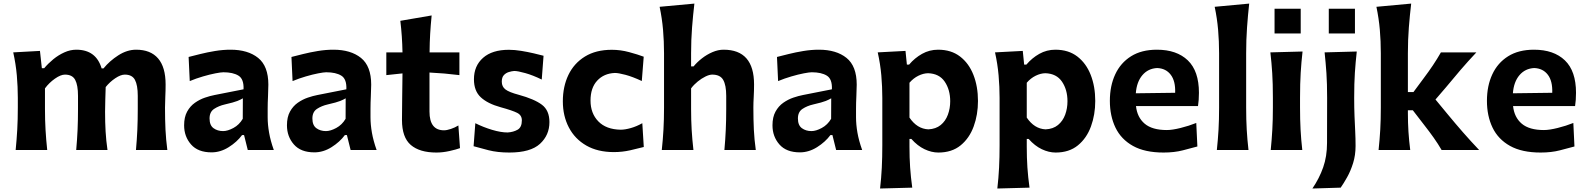

<svg xmlns="http://www.w3.org/2000/svg" viewBox="-20 -847 8957 1084"><path d="M747.6 0Q752.9 -59.6 755.4 -114.3Q757.8 -168.9 757.8 -231.4V-305.7Q757.8 -366.2 741.9 -396Q726.1 -425.8 684.6 -425.8Q661.6 -425.8 630.9 -405.3Q600.1 -384.8 576.7 -355.5Q575.7 -324.2 574.5 -285.4Q573.2 -246.6 573.2 -216.3Q573.2 -155.8 576.2 -104.7Q579.1 -53.7 586.9 0H410.2Q415.5 -59.6 418 -114.3Q420.4 -168.9 420.4 -231.4V-305.7Q420.4 -366.2 404.5 -396Q388.7 -425.8 346.7 -425.8Q322.8 -425.8 290 -402.8Q257.3 -379.9 233.9 -348.1V-231.4Q233.9 -168.9 237.1 -114.3Q240.2 -59.6 246.6 0H68.4Q74.2 -59.6 77.4 -115.2Q80.6 -170.9 80.6 -239.7V-294.4Q80.6 -356.9 75 -421.4Q69.3 -485.8 54.7 -551.3L205.6 -559.6L216.3 -461.9H229.5Q252 -488.8 281.2 -512.7Q310.5 -536.6 343.8 -551.5Q377 -566.4 410.6 -566.4Q522.5 -566.4 553.7 -460.9H564.5Q599.1 -503.4 648.4 -534.9Q697.8 -566.4 748.5 -566.4Q830.1 -566.4 872.6 -517.1Q915 -467.8 915 -370.1Q915 -334.5 913.3 -300.8Q911.6 -267.1 911.6 -239.7Q911.6 -170.9 914.3 -115.2Q917 -59.6 924.8 0Z M1174.3 13.2Q1097.7 13.2 1058.6 -31.5Q1019.5 -76.2 1019.5 -139.6Q1019.5 -186 1036.6 -217Q1053.7 -248 1080.6 -266.8Q1107.4 -285.6 1137 -295.7Q1166.5 -305.7 1191.4 -310.5L1355 -342.8Q1357.4 -400.9 1326.4 -419.9Q1295.4 -439 1241.2 -439Q1227.5 -439 1196 -432.9Q1164.6 -426.8 1126 -415.5Q1087.4 -404.3 1051.3 -389.2L1044.9 -525.4Q1071.8 -532.2 1110.8 -542Q1149.9 -551.8 1194.3 -559.1Q1238.8 -566.4 1281.7 -566.4Q1379.9 -566.4 1437.5 -520Q1495.1 -473.6 1495.1 -369.1Q1495.1 -342.3 1493.2 -304Q1491.2 -265.6 1491.2 -233.9V-184.6Q1491.2 -143.6 1499.3 -97.7Q1507.3 -51.8 1525.9 0H1378.9L1357.9 -84.5H1346.7Q1317.9 -45.4 1271.2 -16.1Q1224.6 13.2 1174.3 13.2ZM1239.7 -106.9Q1265.1 -106.9 1297.9 -124.5Q1330.6 -142.1 1350.6 -176.3L1351.1 -292Q1340.3 -285.2 1320.6 -277.1Q1300.8 -269 1249.5 -257.3Q1215.3 -249.5 1189.2 -232.4Q1163.1 -215.3 1163.1 -178.2Q1163.1 -139.6 1185.5 -123.3Q1208 -106.9 1239.7 -106.9Z M1754.9 13.2Q1678.2 13.2 1639.2 -31.5Q1600.1 -76.2 1600.1 -139.6Q1600.1 -186 1617.2 -217Q1634.3 -248 1661.1 -266.8Q1688 -285.6 1717.5 -295.7Q1747.1 -305.7 1772 -310.5L1935.5 -342.8Q1938 -400.9 1907 -419.9Q1876 -439 1821.8 -439Q1808.1 -439 1776.6 -432.9Q1745.1 -426.8 1706.5 -415.5Q1668 -404.3 1631.8 -389.2L1625.5 -525.4Q1652.3 -532.2 1691.4 -542Q1730.5 -551.8 1774.9 -559.1Q1819.3 -566.4 1862.3 -566.4Q1960.4 -566.4 2018.1 -520Q2075.7 -473.6 2075.7 -369.1Q2075.7 -342.3 2073.7 -304Q2071.8 -265.6 2071.8 -233.9V-184.6Q2071.8 -143.6 2079.8 -97.7Q2087.9 -51.8 2106.4 0H1959.5L1938.5 -84.5H1927.2Q1898.4 -45.4 1851.8 -16.1Q1805.2 13.2 1754.9 13.2ZM1820.3 -106.9Q1845.7 -106.9 1878.4 -124.5Q1911.1 -142.1 1931.2 -176.3L1931.6 -292Q1920.9 -285.2 1901.1 -277.1Q1881.3 -269 1830.1 -257.3Q1795.9 -249.5 1769.8 -232.4Q1743.7 -215.3 1743.7 -178.2Q1743.7 -139.6 1766.1 -123.3Q1788.6 -106.9 1820.3 -106.9Z M2443.8 14.2Q2349.1 14.2 2299.3 -28.6Q2249.5 -71.3 2249.5 -169.9Q2249.5 -233.9 2250.7 -299.1Q2252 -364.3 2252.4 -432.6L2161.1 -422.9V-551.3H2252.4Q2251.5 -599.1 2248.5 -641.6Q2245.6 -684.1 2240.2 -729.5L2417 -759.8Q2411.6 -704.6 2408.7 -656.7Q2405.8 -608.9 2405.3 -551.3H2573.7V-422.9Q2531.7 -428.2 2489 -431.9Q2446.3 -435.5 2404.8 -437.5V-217.3Q2404.8 -111.3 2486.8 -111.3Q2502.4 -111.3 2525.4 -118.9Q2548.3 -126.5 2567.9 -138.7L2577.1 -10.7Q2556.2 -2.9 2518.1 5.6Q2480 14.2 2443.8 14.2Z M2855.5 14.2Q2789.1 14.2 2738.3 1.2Q2687.5 -11.7 2653.8 -21.5L2663.6 -151.4Q2708.5 -128.9 2758.1 -114Q2807.6 -99.1 2845.7 -99.1Q2878.4 -101.1 2902.3 -114.7Q2926.3 -128.4 2926.3 -167.5Q2926.3 -196.3 2900.1 -209.7Q2874 -223.1 2806.2 -241.7Q2733.4 -261.7 2694.6 -297.6Q2655.8 -333.5 2655.8 -399.4Q2655.8 -475.1 2707.3 -520.5Q2758.8 -565.9 2853 -565.9Q2885.7 -565.9 2922.9 -559.8Q2960 -553.7 2993.4 -545.9Q3026.9 -538.1 3048.8 -532.2L3038.6 -397.9Q2988.3 -422.4 2945.8 -434.3Q2903.3 -446.3 2883.3 -446.3Q2869.1 -445.3 2852.5 -440.2Q2835.9 -435.1 2824.5 -422.6Q2813 -410.2 2813 -385.7Q2813 -357.9 2833.7 -342Q2854.5 -326.2 2908.2 -312Q2997.1 -287.6 3039.6 -255.6Q3082 -223.6 3082 -157.7Q3082 -84 3028.6 -34.9Q2975.1 14.2 2855.5 14.2Z M3445.8 11.7Q3354.5 11.7 3290 -25.4Q3225.6 -62.5 3191.7 -127.4Q3157.7 -192.4 3157.7 -274.9Q3157.7 -358.4 3189.2 -424.1Q3220.7 -489.7 3282.5 -527.8Q3344.2 -565.9 3434.1 -565.9Q3483.4 -565.9 3532 -552.7Q3580.6 -539.6 3614.3 -526.9L3603.5 -389.6Q3550.8 -414.1 3511.2 -424.6Q3471.7 -435.1 3451.7 -435.1Q3389.6 -432.6 3351.8 -391.8Q3314 -351.1 3314 -279.3Q3314 -207 3358.2 -161.6Q3402.3 -116.2 3483.9 -114.7Q3508.8 -114.7 3541.5 -124Q3574.2 -133.3 3606.4 -151.4L3614.7 -17.1Q3583 -8.8 3538.1 1.5Q3493.2 11.7 3445.8 11.7Z M3716.3 0Q3722.7 -59.6 3725.8 -115.2Q3729 -170.9 3729 -239.7V-546.4Q3729 -614.3 3723.4 -679Q3717.8 -743.7 3704.1 -808.6L3900.4 -826.7Q3892.6 -760.7 3887.2 -691.4Q3881.8 -622.1 3881.8 -546.4V-472.2H3896Q3915.5 -496.1 3943.1 -517.6Q3970.7 -539.1 4002.4 -552.7Q4034.2 -566.4 4065.4 -566.4Q4237.3 -566.4 4237.3 -370.1Q4237.3 -334.5 4235.4 -300.8Q4233.4 -267.1 4233.4 -239.7Q4233.4 -170.9 4236.1 -115.2Q4238.8 -59.6 4247.1 0H4069.8Q4075.2 -59.6 4077.6 -114.3Q4080.1 -168.9 4080.1 -231.4V-305.7Q4080.1 -366.2 4063 -396Q4045.9 -425.8 4001 -425.8Q3984.9 -425.8 3962.9 -415Q3940.9 -404.3 3919.2 -386.7Q3897.5 -369.1 3881.8 -348.1V-231.4Q3881.8 -168.9 3885 -114.3Q3888.2 -59.6 3895 0Z M4496.1 13.2Q4419.4 13.2 4380.4 -31.5Q4341.3 -76.2 4341.3 -139.6Q4341.3 -186 4358.4 -217Q4375.5 -248 4402.3 -266.8Q4429.2 -285.6 4458.7 -295.7Q4488.3 -305.7 4513.2 -310.5L4676.8 -342.8Q4679.2 -400.9 4648.2 -419.9Q4617.2 -439 4563 -439Q4549.3 -439 4517.8 -432.9Q4486.3 -426.8 4447.8 -415.5Q4409.2 -404.3 4373 -389.2L4366.7 -525.4Q4393.6 -532.2 4432.6 -542Q4471.7 -551.8 4516.1 -559.1Q4560.5 -566.4 4603.5 -566.4Q4701.7 -566.4 4759.3 -520Q4816.9 -473.6 4816.9 -369.1Q4816.9 -342.3 4814.9 -304Q4813 -265.6 4813 -233.9V-184.6Q4813 -143.6 4821 -97.7Q4829.1 -51.8 4847.7 0H4700.7L4679.7 -84.5H4668.5Q4639.6 -45.4 4593 -16.1Q4546.4 13.2 4496.1 13.2ZM4561.5 -106.9Q4586.9 -106.9 4619.6 -124.5Q4652.3 -142.1 4672.4 -176.3L4672.9 -292Q4662.1 -285.2 4642.3 -277.1Q4622.6 -269 4571.3 -257.3Q4537.1 -249.5 4511 -232.4Q4484.9 -215.3 4484.9 -178.2Q4484.9 -139.6 4507.3 -123.3Q4529.8 -106.9 4561.5 -106.9Z M4948.7 217.3Q4955.6 157.7 4958.5 99.4Q4961.4 41 4961.4 -27.3V-294.4Q4961.4 -356.9 4955.8 -421.4Q4950.2 -485.8 4935.5 -551.3L5092.3 -559.6L5100.1 -482.4H5112.8Q5144 -519.5 5185.8 -543Q5227.5 -566.4 5276.4 -566.4Q5350.1 -566.4 5400.1 -528.1Q5450.2 -489.7 5475.8 -424.3Q5501.5 -358.9 5501.5 -276.9Q5501.5 -199.7 5477.3 -133.3Q5453.1 -66.9 5403.6 -26.4Q5354 14.2 5277.8 14.2Q5239.3 14.2 5199.7 -4.6Q5160.2 -23.4 5125.5 -62.5H5114.7V-19Q5114.7 43 5118.4 97.9Q5122.1 152.8 5130.4 212.4ZM5221.2 -116.7Q5263.7 -118.7 5291 -141.1Q5318.4 -163.6 5331.5 -199.2Q5344.7 -234.9 5344.7 -275.4Q5344.7 -340.3 5313.7 -386Q5282.7 -431.6 5219.7 -433.6Q5192.9 -433.1 5165 -419.4Q5137.2 -405.8 5114.7 -379.9V-183.1Q5157.7 -119.6 5221.2 -116.7Z M5610.8 217.3Q5617.7 157.7 5620.6 99.4Q5623.5 41 5623.5 -27.3V-294.4Q5623.5 -356.9 5617.9 -421.4Q5612.3 -485.8 5597.7 -551.3L5754.4 -559.6L5762.2 -482.4H5774.9Q5806.2 -519.5 5847.9 -543Q5889.6 -566.4 5938.5 -566.4Q6012.2 -566.4 6062.3 -528.1Q6112.3 -489.7 6137.9 -424.3Q6163.6 -358.9 6163.6 -276.9Q6163.6 -199.7 6139.4 -133.3Q6115.2 -66.9 6065.7 -26.4Q6016.1 14.2 5939.9 14.2Q5901.4 14.2 5861.8 -4.6Q5822.3 -23.4 5787.6 -62.5H5776.9V-19Q5776.9 43 5780.5 97.9Q5784.2 152.8 5792.5 212.4ZM5883.3 -116.7Q5925.8 -118.7 5953.1 -141.1Q5980.5 -163.6 5993.7 -199.2Q6006.8 -234.9 6006.8 -275.4Q6006.8 -340.3 5975.8 -386Q5944.8 -431.6 5881.8 -433.6Q5855 -433.1 5827.1 -419.4Q5799.3 -405.8 5776.9 -379.9V-183.1Q5819.8 -119.6 5883.3 -116.7Z M6549.3 14.2Q6443.4 14.2 6376.5 -23.2Q6309.6 -60.5 6277.8 -126.5Q6246.1 -192.4 6246.1 -277.8Q6246.1 -362.3 6276.4 -427.2Q6306.6 -492.2 6365.7 -529.3Q6424.8 -566.4 6511.7 -566.4Q6623.5 -566.4 6686.3 -506.1Q6749 -445.8 6749 -323.2Q6749 -300.8 6747.6 -283Q6746.1 -265.1 6743.7 -248H6393.6Q6400.4 -184.6 6442.6 -148.7Q6484.9 -112.8 6567.9 -112.8Q6598.1 -112.8 6645.3 -124.5Q6692.4 -136.2 6733.9 -152.8L6740.2 -20Q6706.1 -10.7 6658.2 1.7Q6610.4 14.2 6549.3 14.2ZM6614.7 -323.2Q6617.2 -389.2 6589.8 -425Q6562.5 -460.9 6513.2 -462.9Q6461.9 -460.4 6429.7 -422.6Q6397.5 -384.8 6392.6 -320.3Z M6850.1 0Q6856.4 -59.6 6859.6 -115.2Q6862.8 -170.9 6862.8 -239.7V-546.4Q6862.8 -614.3 6857.2 -679Q6851.6 -743.7 6837.9 -808.6L7032.7 -826.7Q7025.4 -760.7 7020.5 -691.4Q7015.6 -622.1 7015.6 -546.4V-239.7Q7015.6 -170.9 7018.8 -115.2Q7022 -59.6 7028.8 0Z M7175.9 -797.7H7323.6V-658.1H7175.9ZM7154.3 0Q7160.2 -59.6 7163.3 -115.2Q7166.5 -170.9 7166.5 -239.7V-294.4Q7166.5 -375.5 7162.8 -433.8Q7159.2 -492.2 7152.3 -551.3L7334 -556.2Q7327.1 -495.6 7323.5 -436.3Q7319.8 -377 7319.8 -294.4V-239.7Q7319.8 -170.9 7322.8 -115.2Q7325.7 -59.6 7332.5 0Z M7482.1 -797.7H7629.8V-658.1H7482.1ZM7389.6 217.3Q7428.7 159.7 7450.4 97.9Q7472.2 36.1 7472.2 -40L7472.7 -294.4Q7472.7 -375.5 7468.8 -433.8Q7464.8 -492.2 7458.5 -551.3L7640.1 -556.2Q7633.3 -495.6 7629.4 -436.3Q7625.5 -377 7625.5 -294.4Q7625.5 -236.8 7627.4 -190.9Q7629.4 -145 7631.3 -104.7Q7633.3 -64.5 7633.3 -22.9Q7633.3 29.3 7619.4 73.7Q7605.5 118.2 7585.9 153.1Q7566.4 188 7549.3 212.4Z M7763.2 0Q7769.5 -59.6 7772.7 -115.2Q7775.9 -170.9 7775.9 -239.7V-546.4Q7775.9 -614.3 7770.3 -679Q7764.6 -743.7 7751 -808.6L7947.3 -826.7Q7939.5 -760.7 7934.1 -691.4Q7928.7 -622.1 7928.7 -546.4V-327.1H7960L8018.6 -406.2Q8045.9 -442.4 8070.1 -478.5Q8094.2 -514.6 8115.2 -551.3H8315.4Q8268.6 -501.5 8226.3 -452.4Q8184.1 -403.3 8143.6 -354L8084.5 -285.2L8154.3 -200.7Q8195.8 -150.4 8239.7 -100.1Q8283.7 -49.8 8331.1 0H8119.1Q8099.1 -34.7 8074.7 -69.1Q8050.3 -103.5 8023.9 -137.2L7956.5 -224.6H7928.7V-210Q7928.7 -153.3 7931.9 -103.5Q7935.1 -53.7 7941.9 0Z M8678.2 14.2Q8572.3 14.2 8505.4 -23.2Q8438.5 -60.5 8406.7 -126.5Q8375 -192.4 8375 -277.8Q8375 -362.3 8405.3 -427.2Q8435.5 -492.2 8494.6 -529.3Q8553.7 -566.4 8640.6 -566.4Q8752.4 -566.4 8815.2 -506.1Q8877.9 -445.8 8877.9 -323.2Q8877.9 -300.8 8876.5 -283Q8875 -265.1 8872.6 -248H8522.5Q8529.3 -184.6 8571.5 -148.7Q8613.8 -112.8 8696.8 -112.8Q8727.1 -112.8 8774.2 -124.5Q8821.3 -136.2 8862.8 -152.8L8869.1 -20Q8835 -10.7 8787.1 1.7Q8739.3 14.2 8678.2 14.2ZM8743.7 -323.2Q8746.1 -389.2 8718.8 -425Q8691.4 -460.9 8642.1 -462.9Q8590.8 -460.4 8558.6 -422.6Q8526.4 -384.8 8521.5 -320.3Z"/></svg>

Font: Pinar-DS3-FD Bold
Style: Regular
Weight: 700
Designer: Amin Abedi
Version: Version 3.000